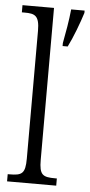

<svg xmlns="http://www.w3.org/2000/svg" viewBox="-54 -792 386 825"><g transform="rotate(5 138.5 -380.0)"><path d="M9 0H221V-31H214C160 -31 145 -39 145 -105V-760H9V-729H21C65 -729 85 -722 85 -656V-105C85 -39 70 -31 16 -31H9ZM196 -613V-600H218C239 -641 264 -708 277 -750V-760H219C214 -710 205 -660 196 -613Z"/></g></svg>

Font: Noto Serif Bengali ExtraCondensed Light
Style: Regular
Weight: 300
Width: 2
Designer: Juan Bruce, Universal Thirst, Indian Type Foundry and the Monotype Design Team.
Foundry: Monotype Imaging Inc.
Version: Version 2.003